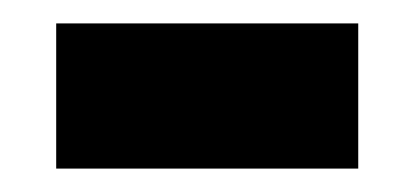

<svg xmlns="http://www.w3.org/2000/svg" viewBox="-20 -350 354 164"><path d="M28 -206V-330H286V-206Z"/></svg>

Font: Noto Sans Lao Looped UI SmCd Bold
Style: Bold
Weight: 700
Width: 4
Designer: Mark Frömberg, Ben Mitchell
Foundry: The Fontpad Ltd
Version: Version 1.001